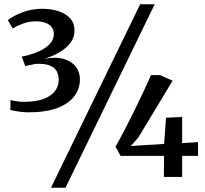

<svg xmlns="http://www.w3.org/2000/svg" viewBox="-20 -835 969 906"><path d="M115 -305Q92.5 -305 68.5 -308.5Q44.5 -312 29 -316L29.5 -363Q42 -359.5 59.2 -357Q76.5 -354.5 93.5 -354.5Q149.5 -354.5 185.8 -368.2Q222 -382 239.5 -405.2Q257 -428.5 257 -457.5Q257 -482.5 246.8 -500.2Q236.5 -518 212.5 -526.8Q188.5 -535.5 148 -533.5Q143.5 -532.5 133.5 -530.5Q123.5 -528.5 113.8 -526.5Q104 -524.5 99.5 -523L82.5 -568Q98 -570.5 113.2 -574.8Q128.5 -579 142.5 -584Q187.5 -600.5 210.8 -623.2Q234 -646 234 -675Q233.5 -696 222.2 -709Q211 -722 192 -728.2Q173 -734.5 150 -734.5Q116.5 -734.5 87.8 -723.5Q59 -712.5 40 -700.5L17 -740Q30.5 -751 55 -763.5Q79.5 -776 111.2 -784.8Q143 -793.5 179 -793.5Q222.5 -793.5 257 -782Q291.5 -770.5 311.5 -748Q331.5 -725.5 331.5 -690Q331.5 -656.5 310.5 -630.5Q289.5 -604.5 256.8 -586Q224 -567.5 188 -557Q243.5 -568 281 -556.8Q318.5 -545.5 337.8 -520Q357 -494.5 357 -462.5Q357.5 -417 330.8 -381.2Q304 -345.5 250 -325.2Q196 -305 115 -305ZM641.5 -815H710L289 51H220.5ZM753.5 0 754 -99.5H549L525 -143Q545.5 -179 568.5 -223Q591.5 -267 614.2 -313.2Q637 -359.5 657.2 -402.8Q677.5 -446 692.5 -480.5H735.5L794.5 -454L632 -185L597 -146L754.5 -156L763.5 -279.5L839.5 -283V-159.5L914.5 -164.5V-99.5H839.5V0Z"/></svg>

Font: Merriweather 36pt
Style: Regular
Weight: 400
Designer: Eben Sorkin
Foundry: Eben Sorkin
Version: Version 2.100